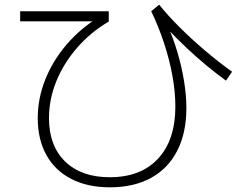

<svg xmlns="http://www.w3.org/2000/svg" viewBox="-20 -754 1040 819"><path d="M448 45Q354 45 284.5 9.5Q215 -26 178 -92.5Q141 -159 141 -250Q141 -334 173 -414.5Q205 -495 264.5 -564.5Q324 -634 404 -682L410 -663H66V-706H444V-662Q367 -617 309.5 -551Q252 -485 220.5 -408Q189 -331 189 -250Q189 -132 258 -65Q327 2 448 2Q581 2 654.5 -77.5Q728 -157 728 -300Q728 -361 715.5 -430.5Q703 -500 679.5 -571Q656 -642 625 -706L659 -734Q694 -690 745.5 -638.5Q797 -587 855.5 -537.5Q914 -488 970 -448L944 -410Q904 -439 861 -474.5Q818 -510 774.5 -551Q731 -592 691 -635V-654Q718 -595 736.5 -532.5Q755 -470 765 -408.5Q775 -347 775 -293Q775 -187 736 -111Q697 -35 624 5Q551 45 448 45Z"/></svg>

Font: M PLUS 1 Thin Light
Style: Regular
Weight: 300
Version: Version 1.001